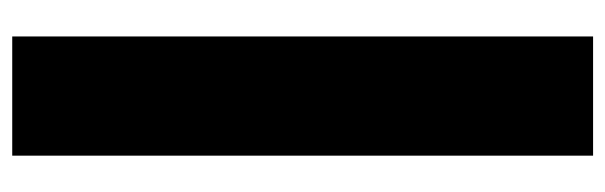

<svg xmlns="http://www.w3.org/2000/svg" viewBox="-361 -501 999 317"><g transform="rotate(-90 138.5 -342.5)"><path d="M40 137.2V-821.8H236.8V137.2Z"/></g></svg>

Font: Poppins ExtraBold
Style: Regular
Weight: 800
Designer: Ninad Kale (Devanagari), Jonny Pinhorn (Latin)
Foundry: Indian Type Foundry
Version: 4.004